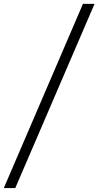

<svg xmlns="http://www.w3.org/2000/svg" viewBox="-47 -734 511 996"><path d="M-27.3 241.7 383.3 -713.9H443.4L32.2 241.7Z"/></svg>

Font: Vidaloka 
Style: Regular
Weight: 400
Designer: Cyreal (www.cyreal.org)
Foundry: Cyreal (www.cyreal.org)
Version: Version 1.011